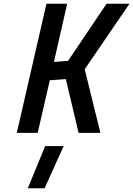

<svg xmlns="http://www.w3.org/2000/svg" viewBox="-20 -712 714 1029"><path d="M518 0 434 -341 674 -692H551L345 -386L269 -380L340 -692H229L70 0H182L247 -282L333 -288L401 0ZM321 71 219 297H129L222 71Z"/></svg>

Font: RazerF5 SemiBold
Style: Italic
Weight: 600
Foundry: Razer Inc.
Version: Version 2